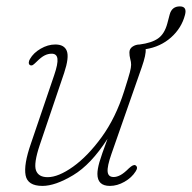

<svg xmlns="http://www.w3.org/2000/svg" viewBox="-20 -588 614 615"><path d="M414 -58.5Q423.5 -52.5 414.5 -39Q402 -19 378.8 -5.8Q355.5 7.5 332 7.5Q292 7.5 292 -31Q292 -45.5 298.2 -67.8Q304.5 -90 324.5 -143.5Q271.5 -61 214.2 -26.8Q157 7.5 116 7.5Q68.5 7.5 62 -26.5Q55.5 -60.5 79 -128L153.5 -347Q166 -383.5 164 -399.8Q162 -416 145.5 -416Q134 -416 123 -410.5Q112 -405 98 -391Q90.5 -383.5 85.8 -380.2Q81 -377 76 -379.5Q72 -382 72.2 -387.8Q72.5 -393.5 76 -399Q87 -418.5 110.2 -432Q133.5 -445.5 157 -445.5Q186 -445.5 194 -424.8Q202 -404 185.5 -354.5L107.5 -124Q87.5 -64.5 95.2 -42.5Q103 -20.5 132.5 -20.5Q167 -20.5 214 -54Q261 -87.5 305.8 -149Q350.5 -210.5 377.5 -295.5Q392 -341 396 -356.5Q400 -372 400 -380.5Q400 -389.5 397.2 -399.2Q394.5 -409 394.5 -420Q394.5 -432 404.8 -438.8Q415 -445.5 427.5 -445.5Q466 -450.5 486.5 -465Q507 -479.5 516 -513L523.5 -541.5Q530.5 -567.5 556 -567.5Q580 -567.5 572.5 -540Q561.5 -498 527.8 -468Q494 -438 446.5 -430.5Q448.5 -414 434 -372.5L337 -95Q323 -55 324.8 -38Q326.5 -21 344 -21Q354 -21 365.5 -27Q377 -33 393 -49Q407.5 -62.5 414 -58.5Z"/></svg>

Font: Fraunces 72pt S100 Thin
Style: Italic
Weight: 100
Italic angle: -16°
Version: Version 1.000; ttfautohint (v1.8.3)